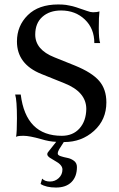

<svg xmlns="http://www.w3.org/2000/svg" viewBox="-20 -627 534 861"><path d="M266 10 245 43Q239 53 239 62Q239 69 252.5 73.5Q266 78 282 81Q298 84 311.5 94Q325 104 325 122Q325 165 300.5 189.5Q276 214 231 214Q187 214 162 198L169 174Q181 187 204 187Q227 187 243.5 171.5Q260 156 260 133Q260 112 226 94L203 80Q192 72 192 65Q192 58 198 52L232 9Q201 8 165 -3Q112 -18 86 -18Q57 -18 52 -13Q56 -34 56 -96Q56 -177 48 -203H73Q96 -18 257 -18Q307 -18 336.5 -51Q366 -84 367 -138Q367 -215 268 -254L166 -295Q56 -339 56 -441Q56 -511 104.5 -559Q153 -607 241 -607Q251 -607 260 -606.5Q269 -606 276 -605Q283 -604 292 -602Q301 -600 306 -599Q311 -598 321.5 -594.5Q332 -591 336 -589.5Q340 -588 352.5 -584Q365 -580 370 -578Q386 -572 397 -572Q415 -572 426 -576Q423 -552 423 -501Q423 -452 429 -434H403Q403 -499 360.5 -539.5Q318 -580 254 -580Q202 -580 170 -551.5Q138 -523 138 -472Q138 -404 224 -370L316 -333Q392 -302 424.5 -264.5Q457 -227 457 -168Q457 -90 401.5 -40Q346 10 268 10Z"/></svg>

Font: Unna
Style: Regular
Weight: 400
Designer: Jorge de Buen U.
Foundry: Omnibus-Type
Version: Version 2.006;PS 002.006;hotconv 1.0.70;makeotf.lib2.5.58329